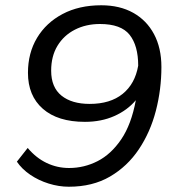

<svg xmlns="http://www.w3.org/2000/svg" viewBox="-20 -698 652 728"><path d="M241 10Q203 10 164.5 -2Q126 -14 94.5 -35.5Q63 -57 44 -85L85 -137Q117 -99 157 -80Q197 -61 242 -61Q299 -61 350 -87Q401 -113 439.5 -169.5Q478 -226 495 -318Q463 -280 413.5 -258Q364 -236 302 -236Q199 -236 142.5 -285.5Q86 -335 86 -422Q86 -497 120.5 -554.5Q155 -612 217.5 -645Q280 -678 364 -678Q434 -678 485 -649.5Q536 -621 564 -568.5Q592 -516 592 -444Q592 -359 571 -278Q550 -197 506.5 -132Q463 -67 397 -28.5Q331 10 241 10ZM320 -304Q398 -304 445 -342Q492 -380 504 -449Q504 -525 471.5 -566Q439 -607 359 -607Q306 -607 264 -585.5Q222 -564 198 -524.5Q174 -485 174 -430Q174 -367 213 -335.5Q252 -304 320 -304Z"/></svg>

Font: Gantari
Style: Italic
Weight: 400
Italic angle: -10°
Designer: Anugrah Pasau
Foundry: Lafontype
Version: Version 1.000; ttfautohint (v1.8.3)